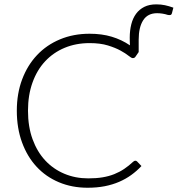

<svg xmlns="http://www.w3.org/2000/svg" viewBox="-20 -874 834 902"><path d="M644.5 -94Q622.5 -70.5 596.5 -51.8Q570.5 -33 539.8 -19.8Q509 -6.5 472.2 0.8Q435.5 8 391.5 8Q318 8 256.8 -17.8Q195.5 -43.5 151.8 -90.8Q108 -138 83.5 -205Q59 -272 59 -354Q59 -434.5 84 -501Q109 -567.5 154 -615.2Q199 -663 262 -689.2Q325 -715.5 401 -715.5Q458.5 -715.5 505 -701.5Q551.5 -687.5 590.5 -661Q590 -670 589.8 -678.5Q589.5 -687 589.5 -697Q589.5 -731 596.8 -759.8Q604 -788.5 619.2 -809.2Q634.5 -830 658 -841.8Q681.5 -853.5 714 -853.5Q736.5 -853.5 755 -849.5Q773.5 -845.5 794.5 -838L788 -813Q786 -804.5 780.2 -803.5Q774.5 -802.5 768 -804Q756 -808 743 -810Q730 -812 718 -812Q674 -812 652.8 -779Q631.5 -746 631.5 -687.5V-629.5L616 -607Q612 -601 603.5 -601Q597.5 -601 584 -612Q570.5 -623 546.5 -636.2Q522.5 -649.5 486.8 -660.5Q451 -671.5 401 -671.5Q337 -671.5 284 -649.5Q231 -627.5 192.5 -586.5Q154 -545.5 132.8 -486.5Q111.5 -427.5 111.5 -354Q111.5 -279 133 -220Q154.5 -161 192.5 -120.2Q230.5 -79.5 282.2 -57.8Q334 -36 394.5 -36Q432.5 -36 462.2 -41Q492 -46 517 -56Q542 -66 563.5 -80.5Q585 -95 606 -114.5Q611.5 -119 615.5 -119Q620.5 -119 624 -115.5Z"/></svg>

Font: Lato 2
Style: Regular
Weight: 300
Designer: Lukasz Dziedzic with Adam Twardoch and Botio Nikoltchev
Foundry: tyPoland Lukasz Dziedzic
Version: Version 2.015; 2015-08-06; http://www.latofonts.com/